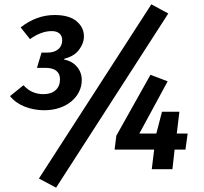

<svg xmlns="http://www.w3.org/2000/svg" viewBox="-20 -778 938 883"><path d="M238 85 159 43 676 -758 754 -716ZM783 -90 773 0H678L689 -90H507L515 -154L672 -434L751 -404L621 -164H699L725 -264H805L793 -164H843L833 -90ZM75 -652Q148 -709 231 -709Q298 -709 332 -680.5Q366 -652 366 -611Q366 -579 343.5 -549Q321 -519 276 -508L275 -504Q312 -497 334 -471Q356 -445 356 -410Q356 -381 343.5 -356Q331 -331 308.5 -312Q286 -293 254 -282Q222 -271 183 -271Q136 -271 94 -287.5Q52 -304 26 -336L88 -386Q108 -364 131 -354.5Q154 -345 179 -345Q216 -345 236 -363.5Q256 -382 256 -414Q256 -438 239.5 -452Q223 -466 188 -466H150L171 -536H196Q230 -536 248 -551.5Q266 -567 266 -593Q266 -613 253.5 -624Q241 -635 218 -635Q169 -635 118 -598Z"/></svg>

Font: Xgbmvzvtohvqztyvzapvmeyoton
Style: Regular
Weight: 500
Italic angle: -8°
Designer: Carrois Corporate & Edenspiekermann
Foundry: Carrois Corporate GbR & Edenspiekermann AG
Version: Version 2.001